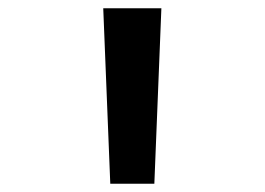

<svg xmlns="http://www.w3.org/2000/svg" viewBox="-20 -798 640 464"><path d="M246.5 -354 229.5 -778H370L353 -354Z"/></svg>

Font: Spline Sans Mono
Style: Bold
Weight: 700
Designer: Eben Sorkin, Mirko Velimirovic
Foundry: Sorkin Type
Version: Version 1.004